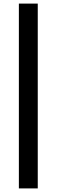

<svg xmlns="http://www.w3.org/2000/svg" viewBox="-20 -828 315 1068"><path d="M190 -808V220H85V-808Z"/></svg>

Font: EncodeSans
Style: Medium
Weight: 500
Designer: Pablo Impallari, Andres Torresi
Foundry: Pablo Impallari, Andres Torresi
Version: Version 1.000; ttfautohint (v1.4.1)